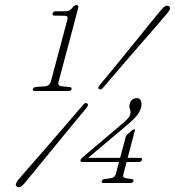

<svg xmlns="http://www.w3.org/2000/svg" viewBox="-20 -732 700 768"><path d="M198 -669.5Q188 -669.5 190.5 -678.5Q193 -687 203 -687H245.5Q260 -687 272.5 -704.5Q278.5 -711.5 286 -711.5Q296 -711.5 293 -700.5L214.5 -405.5Q210 -389 225.5 -387L260.5 -383.5Q268 -382.5 266 -375Q263.5 -368 255.5 -368H118.5Q109.5 -368 111.5 -375.5Q113.5 -383 124 -384L162.5 -387Q179 -389.5 183.5 -406L249.5 -653.5Q254 -669 239.5 -669ZM482.5 -183Q485 -191.5 491 -196L508.5 -211Q513 -214.5 516.5 -214.5Q521 -214.5 519.5 -209.5L490.5 -100.5H542Q550 -100.5 547.5 -92.5Q545.5 -84 536.5 -84H486.5L473.5 -35.5Q469 -21 484.5 -19L507.5 -15.5Q515.5 -15 514 -7.5Q511 0 503 0H393.5Q384.5 0 387 -7.5Q389 -14.5 397.5 -15.5L422.5 -19Q439 -21 443 -35.5L456 -84H310Q300 -84 302 -92Q303.5 -97 311.5 -103.5L476 -243Q485 -251 491.8 -258.5Q498.5 -266 501 -274.5Q504 -287 499.8 -295.8Q495.5 -304.5 499 -317.5Q505.5 -339.5 529 -339.5Q538 -339.5 543.2 -329.2Q548.5 -319 544 -301.5Q539.5 -285 527.8 -270.2Q516 -255.5 495 -237.5L332.5 -100.5H460.5ZM394.5 -383.5Q384 -370 376.5 -375.5Q368.5 -380.5 380 -393Q413.5 -433 452.2 -480.5Q491 -528 527.5 -573.2Q564 -618.5 591 -651.8Q618 -685 628 -696.5Q644 -714.5 656 -707Q666.5 -699.5 651 -681.5Q642 -670 613.8 -637.5Q585.5 -605 547 -560.8Q508.5 -516.5 468.2 -469.8Q428 -423 394.5 -383.5ZM310.5 -310.5Q320.5 -324 328.5 -318.5Q336.5 -313 326 -300.5Q294 -262 255.2 -215Q216.5 -168 179.2 -122.2Q142 -76.5 114 -42.5Q86 -8.5 75.5 4Q59.5 22.5 47.5 14.5Q42 11 43.8 3.8Q45.5 -3.5 52 -11.5Q62 -23.5 91.2 -57Q120.5 -90.5 159.5 -135.2Q198.5 -180 238.5 -226.5Q278.5 -273 310.5 -310.5Z"/></svg>

Font: Fraunces 72pt Soft Thin
Style: Italic
Weight: 100
Italic angle: -16°
Version: Version 1.000;[0bf87f6ff]